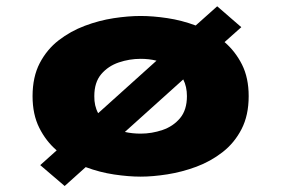

<svg xmlns="http://www.w3.org/2000/svg" viewBox="-20 -564 915 625"><path d="M111 -26.5 164.5 -74.5Q129.5 -104.5 107.8 -148Q86 -191.5 86 -251Q86 -313.5 109.2 -358.2Q132.5 -403 171 -432.8Q209.5 -462.5 256 -480Q302.5 -497.5 350 -504.8Q397.5 -512 438 -512Q477.5 -512 524.5 -505Q571.5 -498 617 -481L687 -543.5L765.5 -475.5L711 -427Q746 -397 767.8 -353.8Q789.5 -310.5 789.5 -251Q789.5 -188.5 766.2 -143.5Q743 -98.5 704.2 -68.5Q665.5 -38.5 619 -21.2Q572.5 -4 525 3.5Q477.5 11 438 11Q398.5 11 351.5 4Q304.5 -3 259 -20L190.5 41.5ZM287 -251Q286.5 -219.5 299.5 -195.5L489.5 -366.5Q465 -372.5 438 -372.5Q401.5 -372.5 366.8 -360.8Q332 -349 309.5 -322.5Q287 -296 287 -251ZM438 -129Q474 -129 508.8 -140.8Q543.5 -152.5 566 -179.2Q588.5 -206 588.5 -251Q588.5 -282 576.5 -305.5L386.5 -134.5Q410.5 -129 438 -129Z"/></svg>

Font: Trispace SemiExpanded ExtraBold
Style: Regular
Weight: 800
Width: 6
Designer: Tyler Finck
Foundry: Etcetera Type Company
Version: Version 1.210; ttfautohint (v1.8.3)